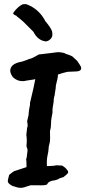

<svg xmlns="http://www.w3.org/2000/svg" viewBox="-20 -878 420 941"><path d="M91 -857 107 -858Q154 -842 185 -802Q201 -779 201 -776Q230 -741 235 -725Q241 -700 228.5 -687.5Q216 -675 203 -675Q164 -681 144 -722Q133 -732 112 -754Q93 -774 80 -784Q61 -798 60 -801Q39 -808 47 -818Q68 -846 91 -857ZM311 -526Q288 -521 265 -513H264Q264 -495 254 -460Q254 -448 249 -421Q249 -413 246 -405Q243 -397 243 -380Q236 -339 237 -335Q238 -331 237 -324Q236 -317 233 -303Q230 -289 230 -270Q230 -251 225 -236V-225Q227 -189 222.5 -174Q218 -159 218 -148.5Q218 -138 213 -116Q208 -94 210 -64H216Q241 -66 242.5 -65.5Q244 -65 256 -68L272 -67H282Q285 -67 295 -59.5Q305 -52 309 -45Q316 -38 313.5 -31.5Q311 -25 291 -10L272 -4Q269 -1 258 3Q247 7 239 7Q216 12 212 24Q208 32 164 30H130L111 36Q86 46 67 41Q48 36 41.5 33.5Q35 31 26 23.5Q17 16 18.5 6.5Q20 -3 25 -21Q42 -35 49 -39Q97 -54 110 -59Q110 -92 108 -98Q111 -99 115 -141Q116 -145 110 -160V-166Q113 -194 109 -217Q109 -218 113 -252Q118 -258 113 -284Q117 -303 120 -314L121 -328Q121 -334 127 -364V-374L129 -382Q147 -456 153 -490Q145 -488 143 -488L110 -483Q72 -473 43 -500Q18 -534 42 -558Q57 -571 88 -576Q115 -585 123 -589Q133 -589 170 -611Q207 -616 213 -616L260 -622Q269 -623 284 -620.5Q299 -618 302 -614Q315 -611 334 -602L358 -580Q372 -560 377 -550Q380 -537 372 -532.5Q364 -528 355.5 -528Q347 -528 311 -526Z"/></svg>

Font: Caveat Brush
Style: Regular
Weight: 400
Designer: Pablo Impallari
Foundry: Creative Lab NY
Version: Version 1.096; ttfautohint (v1.3)